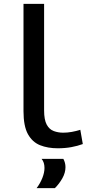

<svg xmlns="http://www.w3.org/2000/svg" viewBox="-20 -760 450 997"><path d="M209 -740V-187Q209 -138 222.5 -113Q236 -88 259 -79.5Q282 -71 308 -71Q330 -71 352.5 -75Q375 -79 397 -86L410 -12Q383 -2 350.5 4Q318 10 280 10Q228 10 188 -6Q148 -22 125 -63.5Q102 -105 102 -183V-740ZM170 217Q189 192 200 164Q211 136 211 112Q211 83 196 65H309Q320 85 320 108Q320 137 304 165.5Q288 194 265 217Z"/></svg>

Font: Georama ExtraExtended
Style: Regular
Weight: 400
Width: 8
Designer: Jean-Baptiste Levee
Foundry: Production Type
Version: Version 1.000